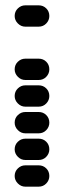

<svg xmlns="http://www.w3.org/2000/svg" viewBox="-20 -510 240 720"><path d="M35 150Q35 166 47 178Q59 190 75 190H125Q142 190 153.5 178Q165 166 165 150Q165 133 153.5 121.5Q142 110 125 110H75Q59 110 47 121.5Q35 133 35 150ZM35 50Q35 66 47 78Q59 90 75 90H125Q142 90 153.5 78Q165 66 165 50Q165 33 153.5 21.5Q142 10 125 10H75Q59 10 47 21.5Q35 33 35 50ZM35 -50Q35 -34 47 -22Q59 -10 75 -10H125Q142 -10 153.5 -22Q165 -34 165 -50Q165 -67 153.5 -78.5Q142 -90 125 -90H75Q59 -90 47 -78.5Q35 -67 35 -50ZM35 -150Q35 -134 47 -122Q59 -110 75 -110H125Q142 -110 153.5 -122Q165 -134 165 -150Q165 -167 153.5 -178.5Q142 -190 125 -190H75Q59 -190 47 -178.5Q35 -167 35 -150ZM35 -250Q35 -234 47 -222Q59 -210 75 -210H125Q142 -210 153.5 -222Q165 -234 165 -250Q165 -267 153.5 -278.5Q142 -290 125 -290H75Q59 -290 47 -278.5Q35 -267 35 -250ZM35 -450Q35 -434 47 -422Q59 -410 75 -410H125Q142 -410 153.5 -422Q165 -434 165 -450Q165 -467 153.5 -478.5Q142 -490 125 -490H75Q59 -490 47 -478.5Q35 -467 35 -450Z"/></svg>

Font: Matrix Sans Raster
Style: Regular
Weight: 400
Designer: Brad Neil
Version: Version 1.100